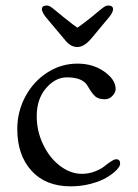

<svg xmlns="http://www.w3.org/2000/svg" viewBox="-20 -656 496 689"><path d="M304.7 -591.8Q312.5 -598.1 322.5 -606.4Q332.5 -614.7 337.9 -619.1Q343.3 -623.5 349.4 -628.2Q355.5 -632.8 359.9 -634.5Q364.3 -636.2 368.2 -636.2Q385.7 -636.2 385.7 -623Q385.7 -612.3 372.6 -595.7L307.1 -517.1Q281.7 -487.3 257.8 -487.3Q234.9 -487.3 216.8 -508.3L149.9 -587.9Q130.4 -610.4 130.4 -623Q130.4 -636.2 147.9 -636.2Q151.9 -636.2 156.2 -634.5Q160.6 -632.8 166.7 -628.2Q172.9 -623.5 178.2 -619.1Q183.6 -614.7 193.6 -606.4Q203.6 -598.1 211.4 -591.8Q245.6 -564.5 257.8 -556.6Q272.9 -566.4 304.7 -591.8ZM257.8 -427.7Q314 -427.7 354.5 -398.9Q395 -370.1 395 -336.4Q395 -324.7 383.8 -312.3Q372.6 -299.8 356 -299.8Q333.5 -299.8 321.8 -310.1Q310.1 -320.3 294.9 -346.7Q277.8 -378.4 220.2 -378.4Q178.7 -378.4 145.3 -339.6Q111.8 -300.8 111.8 -238.8Q111.8 -185.5 134.8 -137.5Q157.7 -89.4 195.3 -60.8Q232.9 -32.2 273.9 -32.2Q297.4 -32.2 319.1 -40.3Q340.8 -48.3 353.3 -58.3Q365.7 -68.4 377.9 -76.4Q390.1 -84.5 397 -84.5Q411.1 -84.5 411.1 -68.8Q411.1 -59.1 397.7 -45.4Q384.3 -31.7 362.1 -18.6Q339.8 -5.4 305.4 3.7Q271 12.7 233.9 12.7Q143.6 12.7 92.8 -43.5Q42 -99.6 42 -192.9Q42 -255.4 71 -309.6Q100.1 -363.8 149.9 -395.8Q199.7 -427.7 257.8 -427.7Z"/></svg>

Font: Cooper*
Style: Regular
Weight: 400
Designer: Owen Earl
Foundry: indestructible type*
Version: Version 0.001